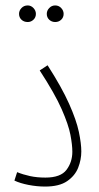

<svg xmlns="http://www.w3.org/2000/svg" viewBox="-20 -681 363 706"><path d="M33 -17 43 -48Q65 -39 90.5 -33.5Q116 -28 147 -28Q203 -28 224.5 -56.5Q246 -85 246 -123Q246 -148 239 -185Q232 -222 207 -279Q182 -336 126 -422L155 -441Q207 -360 234 -299.5Q261 -239 270 -196Q279 -153 279 -124Q279 -94 267.5 -64.5Q256 -35 227 -15Q198 5 146 5Q116 5 85 -1Q54 -7 33 -17ZM183 -600Q170 -600 161 -608.5Q152 -617 152 -630Q152 -642 161 -651.5Q170 -661 183 -661Q196 -661 205 -651.5Q214 -642 214 -630Q214 -617 205 -608.5Q196 -600 183 -600ZM82 -600Q68 -600 59 -608.5Q50 -617 50 -630Q50 -642 59 -651.5Q68 -661 82 -661Q94 -661 103 -651.5Q112 -642 112 -630Q112 -617 103 -608.5Q94 -600 82 -600Z"/></svg>

Font: Noto Sans Arabic UI XCn XLt
Style: Regular
Weight: 200
Width: 2
Designer: Monotype Design Team, Nadine Chahine and Nizar Qandah
Foundry: Monotype Imaging Inc.
Version: Version 2.010; ttfautohint (v1.8.4.7-5d5b)